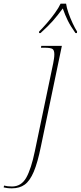

<svg xmlns="http://www.w3.org/2000/svg" viewBox="-157 -786 440 1046"><path d="M-92 240Q-107 240 -118 238.5Q-129 237 -137 235L-135 225Q-116 230 -92 230Q-41 230 -14 182Q13 134 33 37L133 -442Q135 -453 137 -465.5Q139 -478 139 -490Q139 -513 128.5 -519.5Q118 -526 84 -526H66L68 -536H180L66 11Q48 100 27 149.5Q6 199 -22 219.5Q-50 240 -92 240ZM56 -614Q75 -633 98.5 -660Q122 -687 142.5 -715.5Q163 -744 173 -766H203Q206 -744 216 -715.5Q226 -687 238.5 -660Q251 -633 263 -614L262 -606H254Q227 -644 212.5 -673.5Q198 -703 185 -740Q157 -702 131.5 -673Q106 -644 64 -606H56Z"/></svg>

Font: Noto Serif Display SemiCondensed Thin
Style: Italic
Weight: 100
Width: 4
Italic angle: -12°
Designer: Monotype Design Team
Foundry: Monotype Imaging Inc.
Version: Version 2.009